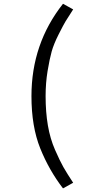

<svg xmlns="http://www.w3.org/2000/svg" viewBox="-20 -868 483 1034"><path d="M149.4 -350.6Q149.4 -632.8 319.3 -847.7L374 -817.4Q343.8 -770.5 333 -752.9Q322.3 -735.4 295.9 -683.1Q269.5 -630.9 258.3 -590.8Q247.1 -550.8 236.3 -485.8Q225.6 -420.9 225.6 -350.6Q225.6 -264.6 237.8 -192.9Q250 -121.1 276.4 -61Q302.7 -1 321.3 31.7Q339.8 64.5 374 116.2L319.3 146.5Q244.1 48.8 196.8 -68.8Q149.4 -186.5 149.4 -350.6Z"/></svg>

Font: Gothic A1
Style: Regular
Weight: 400
Designer: HanYang I&C Co.,Ltd.
Foundry: HanYang I&C Co.,Ltd.
Version: Version 2.50